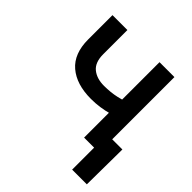

<svg xmlns="http://www.w3.org/2000/svg" viewBox="-186 -672 964 964"><g transform="rotate(45 296.0 -190.0)"><path d="M288.1 -161.6Q185.1 -161.6 126.2 -211.9Q67.4 -262.2 67.4 -363.3V-535.6H173.3V-363.8Q173.3 -306.2 204.8 -280.3Q236.3 -254.4 288.1 -254.4Q335.4 -254.4 376.5 -263.7Q417.5 -272.9 460.4 -287.6V-195.3Q435.5 -185.5 408.2 -178Q380.9 -170.4 350.8 -166Q320.8 -161.6 288.1 -161.6ZM401.4 0V-535.6H507.3V0ZM472.7 156.2V0H434.1V-93.8H579.6L577.1 156.2Z"/></g></svg>

Font: Inter 20pt Medium
Style: Regular
Weight: 500
Version: Version 4.001;git-66647c0bb